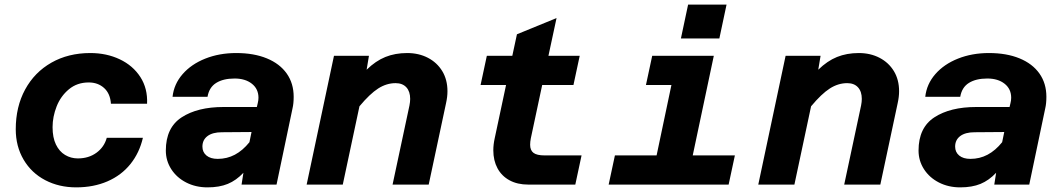

<svg xmlns="http://www.w3.org/2000/svg" viewBox="-20 -797 4590 829"><path d="M48 -239Q48 -336 88.5 -410.5Q129 -485 202 -526.5Q275 -568 370 -568Q440 -568 497 -541Q554 -514 586 -464.5Q618 -415 615 -349H459Q456 -393 429.5 -417Q403 -441 363 -441Q313 -441 277.5 -411.5Q242 -382 224.5 -337.5Q207 -293 207 -248Q207 -203 221.5 -173Q236 -143 261 -128Q286 -113 316 -113Q363 -113 396.5 -137.5Q430 -162 441 -202H597Q582 -137 543 -88.5Q504 -40 444 -14Q384 12 309 12Q235 12 175.5 -19Q116 -50 82 -107.5Q48 -165 48 -239Z M1031 -51Q1000 -18 963.5 -3Q927 12 876 12Q825 12 784 -9Q743 -30 719.5 -66.5Q696 -103 696 -147Q696 -246 764.5 -290.5Q833 -335 945 -335H1089L1093 -352Q1096 -364 1096 -375Q1096 -413 1067.5 -435.5Q1039 -458 993 -458Q944 -458 913.5 -439Q883 -420 876 -379H725Q731 -434 768.5 -477Q806 -520 866.5 -544Q927 -568 1000 -568Q1076 -568 1132 -545Q1188 -522 1218 -479.5Q1248 -437 1248 -379Q1248 -350 1243 -329L1174 0H1023ZM920 -111Q960 -111 994 -129Q1028 -147 1057 -183L1066 -227L938 -226Q898 -226 876 -209.5Q854 -193 854 -164Q854 -140 871.5 -125.5Q889 -111 920 -111Z M1751 -370Q1751 -402 1734.5 -420Q1718 -438 1688 -438Q1649 -438 1613 -415Q1577 -392 1532 -338L1460 0H1304L1422 -556H1573L1563 -496Q1602 -534 1644 -551Q1686 -568 1738 -568Q1788 -568 1827.5 -547.5Q1867 -527 1889.5 -490Q1912 -453 1912 -403Q1912 -379 1906 -352L1831 0H1675L1748 -342Q1751 -357 1751 -370Z M2110 -148Q2110 -173 2116 -200L2165 -430H2055L2082 -556H2192L2212 -649L2383 -719L2348 -556H2483L2456 -430H2321L2272 -200Q2269 -185 2269 -172Q2269 -148 2283.5 -137Q2298 -126 2331 -126H2491L2464 0H2261Q2214 0 2180 -18.5Q2146 -37 2128 -70.5Q2110 -104 2110 -148Z M2635 -126H2815L2879 -430H2769L2796 -556H3062L2971 -126H3153L3126 0H2608ZM2951 -777H3117L3086 -631H2920Z M3701 -370Q3701 -402 3684.5 -420Q3668 -438 3638 -438Q3599 -438 3563 -415Q3527 -392 3482 -338L3410 0H3254L3372 -556H3523L3513 -496Q3552 -534 3594 -551Q3636 -568 3688 -568Q3738 -568 3777.5 -547.5Q3817 -527 3839.5 -490Q3862 -453 3862 -403Q3862 -379 3856 -352L3781 0H3625L3698 -342Q3701 -357 3701 -370Z M4281 -51Q4250 -18 4213.5 -3Q4177 12 4126 12Q4075 12 4034 -9Q3993 -30 3969.5 -66.5Q3946 -103 3946 -147Q3946 -246 4014.5 -290.5Q4083 -335 4195 -335H4339L4343 -352Q4346 -364 4346 -375Q4346 -413 4317.5 -435.5Q4289 -458 4243 -458Q4194 -458 4163.5 -439Q4133 -420 4126 -379H3975Q3981 -434 4018.5 -477Q4056 -520 4116.5 -544Q4177 -568 4250 -568Q4326 -568 4382 -545Q4438 -522 4468 -479.5Q4498 -437 4498 -379Q4498 -350 4493 -329L4424 0H4273ZM4170 -111Q4210 -111 4244 -129Q4278 -147 4307 -183L4316 -227L4188 -226Q4148 -226 4126 -209.5Q4104 -193 4104 -164Q4104 -140 4121.5 -125.5Q4139 -111 4170 -111Z"/></svg>

Font: Azeret Mono
Style: Bold Italic
Weight: 700
Italic angle: -12°
Designer: Martin Vácha
Foundry: Displaay
Version: Version 1.000; Glyphs 3.0.3, build 3074